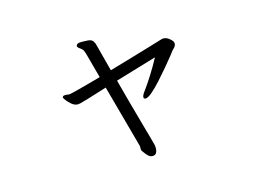

<svg xmlns="http://www.w3.org/2000/svg" viewBox="-83 -665 1166 873"><g transform="rotate(-15 500.0 -228.5)"><path d="M411 -292Q348 -272 319.5 -263.5Q291 -255 282.5 -253Q274 -251 270 -251Q255 -251 241.5 -262Q228 -273 219.5 -284.5Q211 -296 211 -299Q211 -301 213 -303Q216 -307 225 -307Q230 -307 235 -306Q240 -305 243 -305Q247 -305 271.5 -311Q296 -317 330 -326.5Q364 -336 397 -345L366 -459Q365 -464 362 -472Q359 -480 357 -483Q350 -491 341.5 -496.5Q333 -502 333 -509Q333 -512 337.5 -516.5Q342 -521 361 -521Q367 -521 373.5 -520.5Q380 -520 387 -520Q405 -519 412 -509Q419 -499 421 -488L454 -362Q508 -378 560 -393Q612 -408 653 -420.5Q694 -433 714 -439Q716 -440 721 -440Q735 -440 747 -431Q759 -422 763 -415Q766 -409 766 -404Q766 -398 763 -393.5Q760 -389 758 -386Q755 -383 752.5 -381Q750 -379 748 -376Q746 -373 731 -354Q716 -335 694 -309Q672 -283 648.5 -257Q625 -231 605 -214Q585 -197 574 -197Q565 -197 565 -205Q565 -215 580 -234Q597 -257 619.5 -292.5Q642 -328 663 -367L469 -309Q483 -256 498 -201Q513 -146 526.5 -98.5Q540 -51 548.5 -20Q557 11 558 15Q559 19 559.5 23Q560 27 560 32Q560 41 557.5 49Q555 57 549 61Q543 64 537 64Q526 64 517 55.5Q508 47 502 38Q496 29 494 27Q492 23 492.5 13.5Q493 4 491 0Z"/></g></svg>

Font: Moon Stars Kai T
Style: Regular
Weight: 400
Designer: GuiWonder
Version: Version 1.101